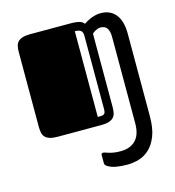

<svg xmlns="http://www.w3.org/2000/svg" viewBox="-108 -601 823 904"><g transform="rotate(-15 304.0 -149.0)"><path d="M296.4 137.7Q296.4 131.3 299.3 129.6Q302.2 127.9 306.2 127.9Q310.1 127.9 316.4 130.1Q322.8 132.3 332.3 135.3Q341.8 138.2 355.2 140.4Q368.7 142.6 387.2 142.6Q414.1 142.6 433.1 134.5Q452.1 126.5 464.4 112.3Q476.6 98.1 482.2 78.1Q487.8 58.1 487.8 33.7V-387.7Q487.8 -415.5 477.8 -430.2Q467.8 -444.8 445.8 -444.8Q434.6 -444.8 423.1 -438.7Q411.6 -432.6 404.8 -425.8V-68.4Q404.8 -51.3 401.9 -38.6Q398.9 -25.9 390.6 -17.3Q382.3 -8.8 367.7 -4.4Q353 0 329.6 0H120.1Q96.7 0 82 -4.4Q67.4 -8.8 59.1 -17.1Q50.8 -25.4 47.9 -38.1Q44.9 -50.8 44.9 -67.9V-432.1Q44.9 -448.7 47.9 -461.7Q50.8 -474.6 59.1 -482.9Q67.4 -491.2 82 -495.6Q96.7 -500 120.1 -500H319.8Q341.8 -500 357.7 -495.6Q373.5 -491.2 380.4 -480.5Q386.7 -484.9 395.8 -490Q404.8 -495.1 415.5 -499.5Q426.3 -503.9 438.5 -506.8Q450.7 -509.8 463.9 -509.8Q510.7 -509.8 536.9 -477.5Q563 -445.3 563 -382.8V18.6Q563 77.6 548.1 115.2Q533.2 152.8 509.8 174.3Q486.3 195.8 458 203.9Q429.7 211.9 403.3 211.9Q372.1 211.9 347.4 207.5Q322.8 203.1 305.7 191.4Q303.2 189.9 299.8 186.5Q296.4 183.1 296.4 173.8ZM363.3 -427.7Q363.3 -444.8 354.2 -451.9Q345.2 -459 325.2 -459V-41Q336.9 -41 344.2 -41.7Q351.6 -42.5 356 -45.7Q360.4 -48.8 361.8 -54.9Q363.3 -61 363.3 -72.3Z"/></g></svg>

Font: Fascinate Inline
Style: Regular
Weight: 900
Designer: Astigmatic (AOETI)
Foundry: Astigmatic (AOETI)
Version: Version 1.000